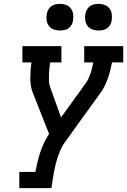

<svg xmlns="http://www.w3.org/2000/svg" viewBox="-20 -974 658 994"><path d="M80 0V-84H163Q168 -109 174 -134.5Q180 -160 188 -184.5Q196 -209 207.5 -233.5Q219 -258 234 -281L150 -493Q143 -510 140 -530Q137 -550 137 -570Q137 -590 138.5 -610.5Q140 -631 143 -651H96V-735H298V-651H240Q237 -635 235.5 -618.5Q234 -602 233.5 -585.5Q233 -569 233.5 -553Q234 -537 240 -522L296 -366L423 -542Q432 -554 438 -567.5Q444 -581 449 -595Q454 -609 457 -623Q460 -637 463 -651H416V-735H618V-651H560Q556 -631 551 -610.5Q546 -590 539 -570Q532 -550 522.5 -530Q513 -510 500 -493L319 -242Q305 -224 295.5 -203Q286 -182 279 -161Q272 -140 267 -118.5Q262 -97 258 -76L246 0ZM490 -816Q474 -816 458.5 -821.5Q443 -827 433.5 -839.5Q424 -852 421.5 -868.5Q419 -885 422 -902Q424 -913 430 -924Q436 -935 446 -942Q456 -949 467.5 -951.5Q479 -954 490 -954Q507 -954 522 -948.5Q537 -943 546.5 -930.5Q556 -918 558.5 -901.5Q561 -885 558 -868Q557 -857 551 -846Q545 -835 535 -828Q525 -821 513.5 -818.5Q502 -816 490 -816ZM290 -816Q274 -816 258.5 -821.5Q243 -827 233.5 -839.5Q224 -852 221.5 -868.5Q219 -885 222 -902Q224 -913 230 -924Q236 -935 246 -942Q256 -949 267.5 -951.5Q279 -954 290 -954Q307 -954 322 -948.5Q337 -943 346.5 -930.5Q356 -918 358.5 -901.5Q361 -885 358 -868Q357 -857 351 -846Q345 -835 335 -828Q325 -821 313.5 -818.5Q302 -816 290 -816Z"/></svg>

Font: Iosevka Curly Slab MdEx
Style: Italic
Weight: 500
Width: 7
Italic angle: -9°
Monospace: yes
Designer: Belleve Invis
Foundry: Belleve Invis
Version: Version 11.0.0; ttfautohint (v1.8.3)